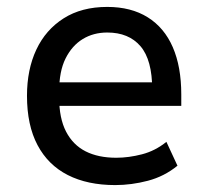

<svg xmlns="http://www.w3.org/2000/svg" viewBox="-20 -526 601 555"><path d="M313 9Q233 9 176 -20Q119 -49 88.5 -106.5Q58 -164 58 -249Q58 -325 85 -382.5Q112 -440 164 -473Q216 -506 290 -506Q359 -506 407 -476Q455 -446 479.5 -389.5Q504 -333 504 -253V-220H132V-288H437L420 -267Q420 -353 386 -392.5Q352 -432 290 -432Q250 -432 219 -413Q188 -394 169.5 -357Q151 -320 151 -262V-244Q151 -184 171 -145.5Q191 -107 227.5 -88.5Q264 -70 316 -70Q352 -70 390.5 -80Q429 -90 461 -116L493 -47Q455 -16 407.5 -3.5Q360 9 313 9Z"/></svg>

Font: Nunito Sans 7pt SemiCondensed Medium
Style: Regular
Weight: 500
Width: 4
Designer: Vernon Adams
Foundry: Vernon Adams
Version: Version 3.101;gftools[0.9.27]